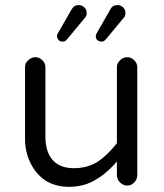

<svg xmlns="http://www.w3.org/2000/svg" viewBox="-20 -720 635 745"><path d="M240.2 -567.4 307.6 -648.4Q316.4 -656.2 316.4 -668.9Q316.4 -687.5 300.8 -696.3Q293.9 -700.2 287.1 -700.2Q280.3 -700.2 276.4 -699.2Q268.6 -697.3 263.7 -691.4L257.8 -683.6L208 -596.7Q201.2 -585.9 201.2 -581.5Q201.2 -577.1 202.1 -574.2Q203.1 -568.4 208.5 -563.5Q213.9 -558.6 223.6 -558.6Q233.4 -558.6 240.2 -567.4ZM390.6 -567.4 458 -648.4Q466.8 -656.2 466.8 -668.9Q466.8 -687.5 451.2 -696.3Q444.3 -700.2 437.5 -700.2Q430.7 -700.2 426.8 -699.2Q414.1 -696.3 408.2 -683.6Q408.2 -683.6 358.4 -596.7Q351.6 -585.9 351.6 -578.1Q351.6 -570.3 357.9 -564.5Q364.3 -558.6 374 -558.6Q383.8 -558.6 390.6 -567.4ZM422.9 -81.1 433.6 -93.8V-40Q433.6 -24.4 445.8 -12.2Q458 0 473.6 0Q489.3 0 501 -12.2Q512.7 -24.4 512.7 -40V-459Q512.7 -474.6 501 -486.3Q489.3 -498 473.6 -498Q457 -498 445.3 -485.4Q433.6 -474.6 433.6 -459V-164.1Q394.5 -115.2 356.4 -90.8Q317.4 -67.4 266.6 -67.4Q215.8 -67.4 187.5 -95.7Q156.2 -127 156.2 -191.4V-459Q156.2 -474.6 144.5 -486.3Q132.8 -498 117.2 -498Q100.6 -498 88.9 -485.4Q81.1 -478.5 79.1 -471.2Q77.1 -463.9 77.1 -459V-181.6Q77.1 -129.9 98.6 -86.9Q119.1 -44.9 156.2 -19.5Q195.3 4.9 247.6 4.9Q299.8 4.9 341.8 -17.1Q383.8 -39.1 422.9 -81.1Z"/></svg>

Font: FakePearl
Style: Light
Weight: 350
Version: Version 1.2